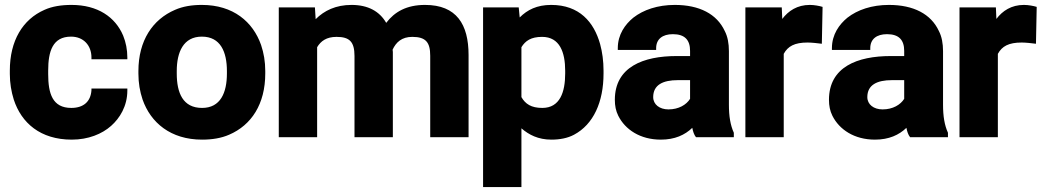

<svg xmlns="http://www.w3.org/2000/svg" viewBox="-20 -558 4260 781"><path d="M20 -257C20 -220 26 -185 36 -153C67 -58 144 10 272 10C339 10 395 -13 432 -46C467 -77 498 -126 498 -190V-198H352V-191C349 -145 320 -119 270 -119C193 -119 176 -178 176 -257V-271C176 -349 194 -409 269 -409C319 -409 352 -374 352 -324V-317H498V-324C498 -356 492 -386 481 -413C449 -489 377 -538 271 -538C229 -538 192 -532 161 -518C72 -479 20 -392 20 -271Z M543 -259C543 -220 549 -186 560 -153C593 -59 674 10 802 10C843 10 880 4 912 -10C1003 -49 1059 -135 1059 -259V-269C1059 -308 1053 -342 1042 -375C1009 -469 929 -538 801 -538C760 -538 724 -532 692 -518C601 -479 543 -393 543 -269ZM699 -259V-269C699 -346 726 -409 801 -409C877 -409 903 -347 903 -269V-259C903 -181 877 -119 802 -119C724 -119 699 -180 699 -259Z M1114 0H1270V-366C1285 -391 1308 -408 1349 -408C1402 -408 1422 -388 1422 -330V0H1578V-347C1578 -350 1577 -352 1577 -356C1591 -386 1614 -408 1657 -408C1712 -408 1730 -386 1730 -331V0H1886V-334C1886 -459 1837 -538 1709 -538C1634 -538 1585 -510 1551 -465C1524 -512 1477 -538 1410 -538C1346 -538 1299 -515 1264 -480L1261 -528H1114Z M1945 203H2101V-36C2131 -10 2169 10 2223 10C2257 10 2289 4 2315 -10C2394 -52 2435 -143 2435 -259V-270C2435 -310 2430 -346 2421 -379C2396 -468 2337 -538 2222 -538C2164 -538 2125 -518 2094 -487L2090 -528H1945ZM2101 -163V-366C2117 -392 2140 -408 2185 -408C2257 -408 2279 -345 2279 -270V-259C2279 -184 2258 -119 2186 -119C2141 -119 2117 -135 2101 -163Z M2481 -152C2481 -128 2485 -107 2495 -87C2523 -31 2584 10 2668 10C2725 10 2766 -9 2796 -38C2799 -23 2803 -10 2811 0H2965V-18C2951 -49 2945 -85 2945 -132V-350C2945 -381 2940 -409 2928 -432C2896 -501 2825 -538 2725 -538C2655 -538 2597 -518 2556 -486C2523 -459 2493 -418 2493 -362V-355H2649V-362C2649 -399 2675 -419 2717 -419C2766 -419 2787 -395 2787 -351V-330H2732C2597 -330 2481 -286 2481 -152ZM2637 -163C2637 -213 2677 -232 2737 -232H2787V-156C2772 -132 2741 -113 2699 -113C2663 -113 2637 -133 2637 -163Z M3012 0H3168V-339C3185 -370 3212 -385 3265 -385C3282 -385 3307 -382 3323 -380L3326 -530C3313 -534 3292 -538 3274 -538C3223 -538 3187 -514 3162 -481L3160 -528H3012Z M3352 -152C3352 -128 3356 -107 3366 -87C3394 -31 3455 10 3539 10C3596 10 3637 -9 3667 -38C3670 -23 3674 -10 3682 0H3836V-18C3822 -49 3816 -85 3816 -132V-350C3816 -381 3811 -409 3799 -432C3767 -501 3696 -538 3596 -538C3526 -538 3468 -518 3427 -486C3394 -459 3364 -418 3364 -362V-355H3520V-362C3520 -399 3546 -419 3588 -419C3637 -419 3658 -395 3658 -351V-330H3603C3468 -330 3352 -286 3352 -152ZM3508 -163C3508 -213 3548 -232 3608 -232H3658V-156C3643 -132 3612 -113 3570 -113C3534 -113 3508 -133 3508 -163Z M3883 0H4039V-339C4056 -370 4083 -385 4136 -385C4153 -385 4178 -382 4194 -380L4197 -530C4184 -534 4163 -538 4145 -538C4094 -538 4058 -514 4033 -481L4031 -528H3883Z"/></svg>

Font: Asimov Pro
Style: Blk
Weight: 900
Designer: Google
Version: Version 2.000980; 2014